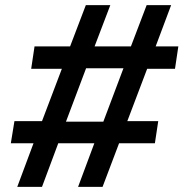

<svg xmlns="http://www.w3.org/2000/svg" viewBox="-20 -725 712 745"><path d="M47 0 110 -169H22L36 -255H143L220 -458H101L114 -545H252L313 -705H408L347 -545H488L549 -705H644L584 -545H672L659 -458H551L474 -255H594L581 -169H442L378 0H283L346 -169H206L143 0ZM236 -253H381L459 -460H314Z"/></svg>

Font: Nunito Sans 10pt SemiExpanded
Style: Bold Italic
Weight: 700
Width: 6
Italic angle: -9°
Designer: Vernon Adams
Foundry: Vernon Adams
Version: Version 3.101;gftools[0.9.27]